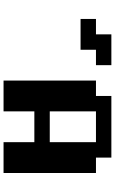

<svg xmlns="http://www.w3.org/2000/svg" viewBox="197 -845 648 1082"><g transform="rotate(90 521.0 -304.0)"><path d="M260.4 -520.8V-434H86.8V-520.8H173.6V-607.6H347.2V-520.8ZM434 0V-520.8H520.8V-607.6H868.1V-520.8H954.9V0H781.2V-173.6H607.6V0ZM607.6 -260.4H781.2V-520.8H607.6Z"/></g></svg>

Font: 8-bit Operator+ 8
Style: Bold
Weight: 700
Designer: GrandChaos9000
Version: Version 1.3.0 - August 1, 2014